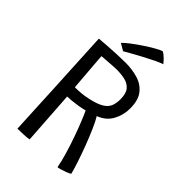

<svg xmlns="http://www.w3.org/2000/svg" viewBox="-254 -945 1054 1054"><g transform="rotate(45 273.5 -418.0)"><path d="M95 14Q92 -41.5 88.2 -122.5Q84.5 -203.5 79.8 -296.2Q75 -389 70.2 -481.2Q65.5 -573.5 61.5 -651.5Q84.5 -653.5 119 -656Q153.5 -658.5 191 -660.2Q228.5 -662 259.5 -662Q308.5 -662 353.2 -649.2Q398 -636.5 426.2 -601.8Q454.5 -567 454.5 -501.5Q454.5 -450 430.2 -406Q406 -362 354 -342.5Q368.5 -319.5 387.2 -276.8Q406 -234 424.8 -184.5Q443.5 -135 458.2 -90.5Q473 -46 479 -19.5Q469.5 -13 452.5 -6.8Q435.5 -0.5 420.2 3.8Q405 8 400 8Q393 -30.5 378.5 -79.5Q364 -128.5 346.8 -177Q329.5 -225.5 313.8 -264.2Q298 -303 289 -321.5Q267.5 -315.5 242 -311.5Q216.5 -307.5 194.8 -305.5Q173 -303.5 163 -303.5Q163.5 -296 165.5 -269.5Q167.5 -243 169.8 -206Q172 -169 174.8 -128.8Q177.5 -88.5 180 -52Q182.5 -15.5 184 8.5Q169 11.5 142.5 12.8Q116 14 95 14ZM157.5 -369.5Q181 -369.5 204.8 -371.5Q228.5 -373.5 257.5 -380Q310 -391.5 336.5 -407.8Q363 -424 372 -446.5Q381 -469 381 -499.5Q381 -545 362.5 -566.5Q344 -588 314 -594.5Q284 -601 249.5 -601Q239 -601 215 -599.2Q191 -597.5 168.5 -595.8Q146 -594 139.5 -593.5Q140 -584.5 141.8 -561.5Q143.5 -538.5 146 -509Q148.5 -479.5 150.8 -450.2Q153 -421 154.8 -398.8Q156.5 -376.5 157.5 -369.5ZM358.5 -850.5Q376 -841 391.5 -824.8Q407 -808.5 411 -802Q395 -797.5 365.5 -783.2Q336 -769 302.8 -751.2Q269.5 -733.5 242.2 -718.2Q215 -703 204.5 -696.5L163.5 -720.5Q176.5 -734.5 203 -754.8Q229.5 -775 260.2 -795.5Q291 -816 317.8 -831.2Q344.5 -846.5 358.5 -850.5Z"/></g></svg>

Font: Grandstander Light
Style: Regular
Weight: 300
Designer: Tyler Finck
Foundry: Etcetera Type Co
Version: Version 1.200; ttfautohint (v1.8.3)